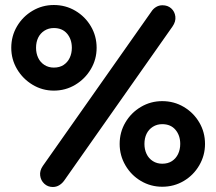

<svg xmlns="http://www.w3.org/2000/svg" viewBox="-20 -732 864 767"><path d="M191 15Q171 15 157 2Q143 -11 140.5 -30.5Q138 -50 151 -69L585 -686Q592 -697 603.5 -704Q615 -711 629 -711Q650 -711 664 -698.5Q678 -686 680.5 -666Q683 -646 669 -626L236 -10Q228 1 216.5 8Q205 15 191 15ZM195 -370Q149 -370 110 -393.5Q71 -417 48 -456Q25 -495 25 -541Q25 -588 48 -627Q71 -666 110 -689Q149 -712 195 -712Q242 -712 281 -689Q320 -666 343 -627Q366 -588 366 -541Q366 -495 343 -456Q320 -417 281 -393.5Q242 -370 195 -370ZM195 -462Q218 -462 234 -472.5Q250 -483 258.5 -501Q267 -519 267 -541Q267 -575 248 -597.5Q229 -620 195 -620Q174 -620 157.5 -609.5Q141 -599 132.5 -581.5Q124 -564 124 -541Q124 -519 132.5 -501Q141 -483 157.5 -472.5Q174 -462 195 -462ZM628 14Q582 14 543 -9Q504 -32 481 -71.5Q458 -111 458 -157Q458 -204 481 -243Q504 -282 543 -305Q582 -328 628 -328Q675 -328 714 -305Q753 -282 776 -243Q799 -204 799 -157Q799 -111 776 -71.5Q753 -32 714 -9Q675 14 628 14ZM628 -78Q651 -78 667 -88.5Q683 -99 691.5 -117Q700 -135 700 -157Q700 -191 681 -213.5Q662 -236 628 -236Q607 -236 590.5 -225.5Q574 -215 565.5 -197.5Q557 -180 557 -157Q557 -135 565.5 -117Q574 -99 590.5 -88.5Q607 -78 628 -78Z"/></svg>

Font: National Park SemiBold
Style: Regular
Weight: 600
Designer: Andrea Herstowski, Ben Hoepner
Version: Version 1.009